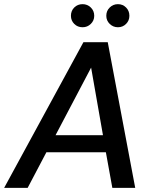

<svg xmlns="http://www.w3.org/2000/svg" viewBox="-38 -903 741 923"><path d="M-18 0 363 -700H480L612 0H502L471 -171H185L95 0ZM229 -253H457L400 -578ZM529 -772Q506 -772 489.5 -788Q473 -804 473 -827Q473 -851 489.5 -867Q506 -883 529 -883Q552 -883 568 -867Q584 -851 584 -827Q584 -804 568 -788Q552 -772 529 -772ZM359 -772Q335 -772 319 -788Q303 -804 303 -827Q303 -851 319 -867Q335 -883 359 -883Q382 -883 398.5 -867Q415 -851 415 -827Q415 -804 398.5 -788Q382 -772 359 -772Z"/></svg>

Font: DeepMind Sans Medium
Style: Italic
Weight: 500
Italic angle: -10°
Designer: Jonny Pinhorn / Modifications: Colophon Foundry
Foundry: Colophon Foundry
Version: Version 1.002; ttfautohint (v1.8.2)